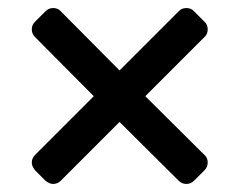

<svg xmlns="http://www.w3.org/2000/svg" viewBox="-20 -571 595 477"><path d="M67 -479Q59 -487 59 -498Q59 -509 67 -517L93 -543Q101 -551 112 -551Q124 -551 131 -543L277 -396L424 -543Q431 -551 443 -551Q455 -551 462 -543L488 -517Q496 -510 496 -498Q496 -486 488 -479L341 -332L488 -186Q496 -179 496 -167Q496 -156 488 -148L462 -122Q454 -114 443 -114Q432 -114 424 -122L277 -268L131 -122Q123 -114 112 -114Q103 -114 93 -122L67 -148Q59 -158 59 -167Q59 -178 67 -186L213 -332Z"/></svg>

Font: Contemporary
Style: Regular
Weight: 400
Designer: Victor Tran
Foundry: Victor Tran
Version: Version 1.100